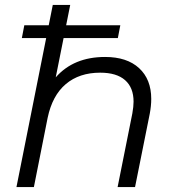

<svg xmlns="http://www.w3.org/2000/svg" viewBox="-20 -762 717 782"><path d="M596 -359Q596 -331 590 -299L530 0H459L519 -300Q524 -328 524 -348Q524 -405 489.5 -435.5Q455 -466 388 -466Q303 -466 248 -419.5Q193 -373 174 -282L118 0H47L195 -742H266L207 -447Q280 -530 408 -530Q497 -530 546.5 -484.5Q596 -439 596 -359ZM79 -659H470L460 -607H69Z"/></svg>

Font: Montserrat Alternates
Style: Italic
Weight: 400
Italic angle: -11.3°
Designer: Julieta Ulanovsky
Foundry: Julieta Ulanovsky
Version: Version 7.200